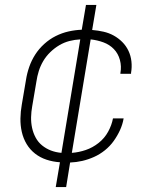

<svg xmlns="http://www.w3.org/2000/svg" viewBox="-20 -648 640 775"><path d="M205 107 222 7Q193 5 167.5 -3.5Q142 -12 121.5 -28Q101 -44 87.5 -66.5Q74 -89 68 -115.5Q62 -142 62.5 -170Q63 -198 68 -226L85 -326Q89 -352 98 -378Q107 -404 122 -427.5Q137 -451 158.5 -470.5Q180 -490 205 -502.5Q230 -515 256.5 -521Q283 -527 310 -528L327 -628H369L352 -527Q376 -525 398 -520Q420 -515 439 -504.5Q458 -494 473.5 -478.5Q489 -463 498.5 -443Q508 -423 510.5 -400Q513 -377 509 -354V-350H466V-353Q471 -380 464 -406Q457 -432 439.5 -450Q422 -468 397.5 -477Q373 -486 346 -489L270 -31Q298 -33 326 -42.5Q354 -52 378 -71Q402 -90 416.5 -116.5Q431 -143 436 -170H479Q475 -146 464.5 -123Q454 -100 439 -79Q424 -58 403.5 -41.5Q383 -25 359.5 -14.5Q336 -4 312 1.5Q288 7 263 8L247 107ZM228 -31 304 -489Q282 -488 260.5 -482.5Q239 -477 219.5 -465.5Q200 -454 183 -437.5Q166 -421 154.5 -401.5Q143 -382 136.5 -361Q130 -340 127 -319L110 -219Q106 -197 105.5 -175Q105 -153 109.5 -132Q114 -111 124 -92.5Q134 -74 150 -61Q166 -48 185.5 -40.5Q205 -33 228 -31Z"/></svg>

Font: Iosevka Aile XLt Obl
Style: Regular
Weight: 200
Italic angle: -9°
Designer: Belleve Invis
Foundry: Belleve Invis
Version: Version 31.1.0; ttfautohint (v1.8.4)